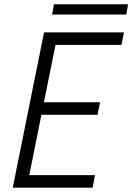

<svg xmlns="http://www.w3.org/2000/svg" viewBox="-20 -870 614 890"><path d="M184.1 -719.7H554.7L543 -661.6H237.3L183.6 -396H443.8L432.1 -337.9H171.9L115.7 -58.1H420.4L409.2 0H39.1ZM230 -850.1H573.7L565.4 -802.7H221.7Z"/></svg>

Font: Reddit Sans Fudge Light Italic
Style: Regular
Weight: 300
Italic angle: -11.25°
Designer: Stephen Hutchings
Version: Version 1.013